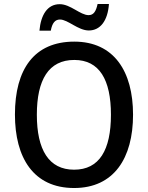

<svg xmlns="http://www.w3.org/2000/svg" viewBox="-20 -934 743 964"><path d="M178 -780H235C242 -819 257 -836 281 -836C321 -836 372 -781 426 -781C483 -781 521 -829 527 -914H470C462 -877 450 -858 425 -858C383 -858 334 -913 280 -913C217 -913 185 -858 178 -780ZM648 -358C648 -576 552 -725 353 -725C152 -725 55 -587 55 -359C55 -142 148 10 352 10C552 10 648 -140 648 -358ZM165 -358C165 -533 224 -633 353 -633C479 -633 537 -534 537 -358C537 -181 479 -82 352 -82C225 -82 165 -182 165 -358Z"/></svg>

Font: Noto Sans Khmer UI SemiCondensed Medium
Style: Regular
Weight: 500
Width: 4
Designer: Danh Hong and the Monotype Design Team
Foundry: Monotype Imaging Inc.
Version: Version 2.002